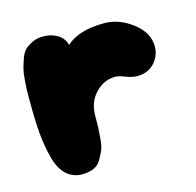

<svg xmlns="http://www.w3.org/2000/svg" viewBox="-78 -561 658 643"><g transform="rotate(-15 251.0 -240.0)"><path d="M132 0Q155 0 172 -7.5Q189 -15 198.5 -32Q208 -49 213.5 -62Q219 -75 221 -102Q223 -129 223.5 -139.5Q224 -150 224 -178Q224 -226 253.5 -256.5Q283 -287 322 -287Q335 -287 356 -278.5Q377 -270 395 -270Q432 -270 454.5 -294.5Q477 -319 477 -351Q477 -399 430.5 -434.5Q384 -470 333 -470Q244 -470 201 -430Q195 -454 173.5 -467Q152 -480 124 -480Q103 -480 87 -472.5Q71 -465 60.5 -455.5Q50 -446 43 -426Q36 -406 32.5 -392.5Q29 -379 27 -351.5Q25 -324 25 -312Q25 -300 25 -271Q25 -212 29 -168.5Q33 -125 43.5 -84Q54 -43 76.5 -21.5Q99 0 132 0Z"/></g></svg>

Font: Cherry Bomb
Style: Regular
Weight: 400
Designer: satsuyako
Foundry: satsuyako
Version: Version 4.0